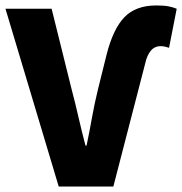

<svg xmlns="http://www.w3.org/2000/svg" viewBox="-20 -683 667 703"><path d="M195 0 0 -651H169L242 -357Q256 -304 267.5 -253.5Q279 -203 293 -150H297Q308 -203 317 -253.5Q326 -304 339 -357L370 -482Q394 -577 435.5 -620Q477 -663 552 -663Q580 -663 596 -660Q612 -657 627 -651L599 -508Q593 -510 585 -512Q577 -514 568 -514Q546 -514 532 -497Q518 -480 512 -452L395 0Z"/></svg>

Font: Source Code Pro ExtraBold
Style: Regular
Weight: 800
Monospace: yes
Designer: Paul D. Hunt, Teo Tuominen
Foundry: Adobe Systems Incorporated
Version: Version 1.018;hotconv 1.0.116;makeotfexe 2.5.65601